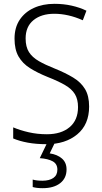

<svg xmlns="http://www.w3.org/2000/svg" viewBox="-20 -744 533 1004"><path d="M446 -187Q446 -93 384 -41.5Q322 10 223 10Q169 10 125.5 2Q82 -6 49 -20V-78Q84 -63 129.5 -52.5Q175 -42 225 -42Q300 -42 344 -79Q388 -116 388 -184Q388 -225 371.5 -252Q355 -279 319.5 -299.5Q284 -320 228 -342Q176 -363 137 -387.5Q98 -412 77 -448.5Q56 -485 56 -542Q56 -600 83 -640.5Q110 -681 157 -702.5Q204 -724 265 -724Q312 -724 354.5 -714.5Q397 -705 432 -688L413 -638Q375 -655 337.5 -663.5Q300 -672 264 -672Q196 -672 155 -638.5Q114 -605 114 -543Q114 -499 131.5 -471.5Q149 -444 183 -424.5Q217 -405 265 -386Q322 -363 362.5 -338.5Q403 -314 424.5 -278.5Q446 -243 446 -187ZM328 142Q328 188 294.5 214Q261 240 203 240Q171 240 151 234V195Q171 201 202 201Q238 201 259 186.5Q280 172 280 143Q280 113 255.5 99.5Q231 86 188 83L228 0H268L240 58Q280 64 304 85Q328 106 328 142Z"/></svg>

Font: Noto Sans Gurmukhi UI SemiCondensed Light
Style: Regular
Weight: 300
Width: 4
Designer: Jelle Bosma - Monotype Design Team
Foundry: Monotype Imaging Inc.
Version: Version 2.004; ttfautohint (v1.8.4.7-5d5b)